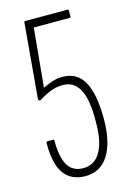

<svg xmlns="http://www.w3.org/2000/svg" viewBox="-105 -708 519 767"><g transform="rotate(-15 154.5 -324.5)"><path d="M152 6Q112 6 85.5 -13Q59 -32 46.5 -70Q34 -108 35 -163Q35 -166 36.5 -167Q38 -168 40 -168H63Q68 -168 68 -163Q67 -99 86.5 -63Q106 -27 152 -27Q198 -27 222.5 -69Q247 -111 247 -188V-209Q247 -256 238.5 -292Q230 -328 210 -348.5Q190 -369 156 -369Q130 -369 106 -359.5Q82 -350 59 -335Q54 -332 50.5 -334Q47 -336 47 -340L74 -650Q74 -655 79 -655H253Q258 -655 258 -650V-627Q258 -621 253 -621H105L82 -378Q102 -388 122 -394.5Q142 -401 164 -401Q225 -401 253 -349.5Q281 -298 281 -197Q281 -100 247.5 -47Q214 6 152 6Z"/></g></svg>

Font: Sofia Sans Extra Condensed ExtraLight
Style: Regular
Weight: 250
Designer: Botio Nikoltchev, Ani Petrova
Foundry: lettersoup
Version: Version 4.101